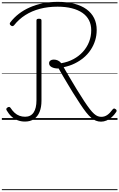

<svg xmlns="http://www.w3.org/2000/svg" viewBox="-20 -1292 1286 2069"><path d="M1069 19Q1039 19 1013 8.5Q987 -2 961 -24.5Q935 -47 906.5 -83.5Q878 -120 843.5 -172.5Q809 -225 765 -295Q751 -318 737.5 -340.5Q724 -363 711 -384.5Q698 -406 686 -426.5Q674 -447 661.5 -467.5Q649 -488 637 -510Q625 -532 612 -554Q568 -553 538.5 -568Q509 -583 509 -610Q509 -629 523 -639.5Q537 -650 559 -650Q583 -650 603.5 -640.5Q624 -631 640 -611Q712 -623 771.5 -655Q831 -687 874 -734.5Q917 -782 940 -841Q963 -900 963 -966Q963 -1027 939 -1074Q915 -1121 868 -1153.5Q821 -1186 753.5 -1203Q686 -1220 600 -1220Q497 -1220 410 -1197Q323 -1174 253 -1129.5Q183 -1085 131 -1019Q124 -1012 116 -1010.5Q108 -1009 99 -1016Q87 -1024 85.5 -1033Q84 -1042 91 -1051Q131 -1103 183.5 -1143.5Q236 -1184 301 -1212.5Q366 -1241 441.5 -1256.5Q517 -1272 603 -1272Q703 -1272 781 -1251.5Q859 -1231 912.5 -1192Q966 -1153 994 -1097Q1022 -1041 1022 -969Q1022 -910 1005.5 -856.5Q989 -803 958 -756Q927 -709 883.5 -672Q840 -635 785 -608Q730 -581 666 -568Q676 -549 686.5 -531.5Q697 -514 708 -495Q719 -476 730.5 -457Q742 -438 754 -417.5Q766 -397 779.5 -375Q793 -353 807 -329Q853 -254 887.5 -202Q922 -150 947.5 -117Q973 -84 994 -65.5Q1015 -47 1033.5 -40Q1052 -33 1072 -33Q1107 -33 1136 -53Q1165 -73 1193 -112Q1200 -121 1208 -122.5Q1216 -124 1227 -115Q1236 -109 1236.5 -100.5Q1237 -92 1232 -85Q1211 -53 1184.5 -29.5Q1158 -6 1128.5 6.5Q1099 19 1069 19ZM249 18Q207 18 170 4Q133 -10 103.5 -37Q74 -64 53 -101Q46 -111 48.5 -119.5Q51 -128 61 -134Q72 -141 80 -139.5Q88 -138 94 -129Q114 -98 137.5 -76.5Q161 -55 189.5 -44.5Q218 -34 251 -34Q311 -34 342 -79.5Q373 -125 373 -212V-1071Q373 -1082 379.5 -1086Q386 -1090 400 -1090Q414 -1090 420.5 -1086Q427 -1082 427 -1071V-206Q427 -137 406.5 -86.5Q386 -36 346.5 -9Q307 18 249 18ZM0 747H1246V757H0ZM0 -20H1246V0H0ZM0 -505H1246V-500H0ZM0 -1267H1246V-1257H0Z"/></svg>

Font: Playwrite VN Guides
Style: Regular
Weight: 400
Designer: Veronika Burian, José Scaglione
Foundry: TypeTogether
Version: Version 1.003